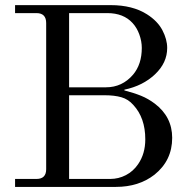

<svg xmlns="http://www.w3.org/2000/svg" viewBox="-20 -733 744 753"><path d="M39.1 0V-31.2H123Q161.1 -31.2 161.1 -69.3V-642.6Q161.1 -681.6 123 -681.6H39.1V-712.9H414.1Q500 -712.9 556.6 -676.8Q598.1 -650.4 616.9 -614.5Q635.7 -578.6 635.7 -544.9Q635.7 -486.8 588.1 -441.7Q540.5 -396.5 467.8 -381.3V-378.4Q505.4 -368.7 533.2 -357.4Q561 -346.2 586.9 -326.7Q655.3 -274.9 655.3 -192.4Q655.3 -103.5 585.9 -47.9Q524.4 0 434.6 0ZM251 -31.2H412.1Q444.8 -31.2 473.6 -46.1Q502.4 -61 521.5 -88.9Q549.8 -129.9 549.8 -186.5Q549.8 -271 502.9 -321.3Q483.4 -343.8 456.1 -351.6Q428.7 -359.4 391.6 -359.4H251ZM251 -390.6H395.5Q459.5 -390.6 502 -440.4Q536.1 -481 536.1 -544.9Q536.1 -570.8 526.6 -597.4Q517.1 -624 500 -642.6Q464.4 -681.6 400.9 -681.6H251Z"/></svg>

Font: Theano Modern
Style: Regular
Weight: 400
Designer: Alexey Kryukov
Version: Version 2.00